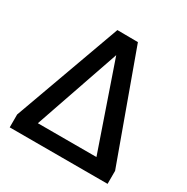

<svg xmlns="http://www.w3.org/2000/svg" viewBox="-168 -888 1006 1033"><g transform="rotate(30 335.0 -371.5)"><path d="M637 0V-81L397 -742L269 -743L29 -80V0ZM331 -623 513 -95H149Z"/></g></svg>

Font: Cheyenne Sans Medium
Style: Regular
Weight: 500
Designer: The Public Sans project authors (U.S. Web Design System), Libre Franklin designed by Pablo Impallari and Rodrigo Fuenzal
Foundry: The Cheyenne Sans Project Authors
Version: Version 2.007